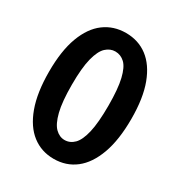

<svg xmlns="http://www.w3.org/2000/svg" viewBox="-180 -877 950 1015"><g transform="rotate(30 295.0 -370.0)"><path d="M295 14Q220 14 163.5 -29.5Q107 -73 75.5 -159.5Q44 -246 44 -374Q44 -501 75.5 -585.5Q107 -670 163.5 -712Q220 -754 295 -754Q371 -754 427 -711.5Q483 -669 514.5 -585Q546 -501 546 -374Q546 -246 514.5 -159.5Q483 -73 427 -29.5Q371 14 295 14ZM295 -101Q328 -101 353 -126Q378 -151 392 -210.5Q406 -270 406 -374Q406 -477 392 -535.5Q378 -594 353 -617.5Q328 -641 295 -641Q264 -641 238.5 -617.5Q213 -594 198 -535.5Q183 -477 183 -374Q183 -270 198 -210.5Q213 -151 238.5 -126Q264 -101 295 -101Z"/></g></svg>

Font: Noto Sans HK Thin
Style: Bold
Weight: 700
Version: Version 2.004-H2;hotconv 1.0.118;makeotfexe 2.5.65603